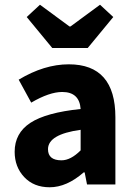

<svg xmlns="http://www.w3.org/2000/svg" viewBox="-20 -780 567 812"><path d="M190 12Q123 12 82.5 -31Q42 -74 42 -138Q42 -217 108.5 -260.5Q175 -304 321 -319Q316 -391 243 -391Q189 -391 112 -346L59 -443Q167 -508 271 -508Q468 -508 468 -284V0H348L338 -51H334Q262 12 190 12ZM240 -102Q279 -102 321 -144V-231Q183 -212 183 -149Q183 -102 240 -102ZM201 -577 93 -708 149 -760 274 -668H278L403 -760L459 -708L351 -577Z"/></svg>

Font: Toshiba Sans
Style: Bold
Weight: 700
Designer: Paul D. Hunt
Foundry: Toshiba Corporation
Version: Version 2.020;PS 2.0;hotconv 1.0.86;makeotf.lib2.5.63406